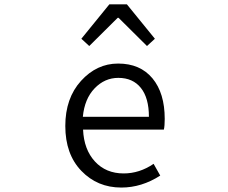

<svg xmlns="http://www.w3.org/2000/svg" viewBox="-20 -844 1040 877"><path d="M534.2 12.7Q424.8 12.7 351.6 -63.5Q278.3 -139.6 278.3 -268.6Q278.3 -395.5 350.1 -474.6Q421.9 -553.7 519.5 -553.7Q620.1 -553.7 676.3 -486.3Q732.4 -418.9 732.4 -300.8Q732.4 -268.6 728.5 -252H359.4Q363.3 -161.1 413.6 -106.4Q463.9 -51.8 544.9 -51.8Q617.2 -51.8 681.6 -95.7L711.9 -42Q627 12.7 534.2 12.7ZM358.4 -310.5H660.2Q660.2 -396.5 623.5 -442.4Q586.9 -488.3 520.5 -488.3Q458 -488.3 412.1 -440.4Q366.2 -392.6 358.4 -310.5ZM351.6 -667 479.5 -824.2H559.6L687.5 -667L651.4 -633.8L521.5 -762.7H517.6L387.7 -633.8Z"/></svg>

Font: Gen Shin Gothic Monospace Normal
Style: Regular
Weight: 350
Designer: [Source Han Sans]
Ryoko NISHIZUKA  (kana & ideographs); Paul D. Hunt (Latin, Greek & Cyrillic); Wenlong ZHANG  (bopomofo
Version: Version 1.002.20150607